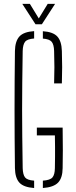

<svg xmlns="http://www.w3.org/2000/svg" viewBox="-20 -965 390 990"><path d="M156 4.5Q101.5 0.5 79.8 -23.5Q58 -47.5 57 -98Q56 -179 55.5 -253.2Q55 -327.5 55 -400Q55 -472.5 55.5 -546.8Q56 -621 57 -702Q58 -752.5 80 -776.8Q102 -801 156 -804.5V-766.5Q121 -764 109.5 -749.8Q98 -735.5 97 -702Q95.5 -613 94.8 -540.2Q94 -467.5 94 -400Q94 -332.5 94.8 -259.8Q95.5 -187 97 -98Q98 -64.5 109.2 -50.2Q120.5 -36 156 -33.5ZM201 4.5V-33.5Q238.5 -36 250.5 -50.2Q262.5 -64.5 263 -98Q263.5 -130 263.8 -156.2Q264 -182.5 263.8 -208.8Q263.5 -235 263 -267H170V-307H303Q304 -235 304 -189.5Q304 -144 303 -98Q302.5 -47.5 279.5 -23.5Q256.5 0.5 201 4.5ZM259 -535Q260.5 -582.5 260.5 -618.8Q260.5 -655 259 -702Q258 -735.5 246.5 -749.5Q235 -763.5 201 -766V-804Q254 -800.5 275.8 -776.5Q297.5 -752.5 299 -702Q300.5 -655 300.5 -618.8Q300.5 -582.5 299 -535ZM163 -840 95 -945H134L180 -870L226 -945H264L196 -840Z"/></svg>

Font: Big Shoulders Stencil Text Thin
Style: Regular
Weight: 100
Designer: Patric King
Foundry: XO Type Co
Version: Version 2.001